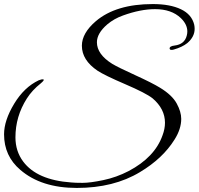

<svg xmlns="http://www.w3.org/2000/svg" viewBox="-22 -834 978 945"><path d="M900 -679Q900 -714 868 -745Q822 -789 741 -789Q670 -789 584 -758Q539 -742 506 -714Q455 -670 455 -626Q455 -567 530 -520Q558 -503 642.5 -464.5Q727 -426 766 -402Q825 -366 847.5 -325Q870 -284 870 -249Q870 -199 837 -147Q779 -54 667 13Q538 91 356 91Q181 91 78 2Q-2 -66 -2 -173Q-2 -241 47.5 -323Q97 -405 169 -439Q184 -445 191.5 -443Q199 -441 179 -424Q136 -390 110 -349Q54 -261 54 -158Q54 -90 92 -39Q160 52 328 64Q347 66 384.5 66Q422 66 486.5 52.5Q551 39 611 8Q740 -60 778 -168Q790 -200 790 -230Q790 -298 729 -350Q696 -376 594.5 -419.5Q493 -463 458 -486Q381 -538 381 -609Q381 -671 450 -730Q549 -814 730 -814Q815 -814 868.5 -788.5Q922 -763 934 -712Q936 -702 936 -692Q936 -653 900 -622Q875 -602 833 -590Q815 -585 813 -594Q811 -607 838 -610Q886 -616 897 -658Q900 -669 900 -679Z"/></svg>

Font: Great Vibes
Style: Regular
Weight: 400
Designer: Robert E. Leuschke
Foundry: Robert E. Leuschke
Version: Version 1.001